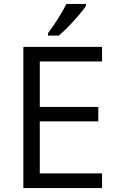

<svg xmlns="http://www.w3.org/2000/svg" viewBox="-20 -951 596 971"><path d="M496.1 0H98.1V-713.9H496.1V-640.1H181.2V-410.2H477.1V-336.9H181.2V-74.2H496.1ZM222.7 -783.2Q246.1 -813.5 273.2 -856.4Q300.3 -899.4 315.9 -931.2H414.6V-920.9Q393.1 -889.2 350.6 -842.8Q308.1 -796.4 276.9 -771H222.7Z"/></svg>

Font: Zoram GWebM
Style: Regular
Weight: 400
Foundry: Ascender Corporation
Version: Version 1.000